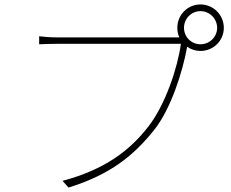

<svg xmlns="http://www.w3.org/2000/svg" viewBox="-20 -828 1040 863"><path d="M807 -703C807 -744 840 -778 881 -778C922 -778 956 -744 956 -703C956 -662 922 -629 881 -629C840 -629 807 -662 807 -703ZM777 -703C777 -688 780 -673 786 -660C783 -660 780 -660 777 -660H237C204 -660 181 -662 156 -665V-629C181 -630 202 -631 236 -631H793C779 -525 724 -360 649 -262C562 -149 450 -66 261 -15L288 15C476 -43 581 -129 673 -244C748 -338 801 -505 821 -617V-618C838 -606 859 -599 881 -599C939 -599 986 -645 986 -703C986 -761 939 -808 881 -808C823 -808 777 -761 777 -703Z"/></svg>

Font: Source Han Sans JP ExtraLight
Style: Regular
Weight: 250
Designer: Ryoko NISHIZUKA 西塚涼子 (kana, bopomofo & ideographs); Paul D. Hunt (Latin, Greek & Cyrillic); Sandoll Communications 산돌커뮤니
Foundry: Adobe
Version: Version 2.001;hotconv 1.0.107;makeotfexe 2.5.65593